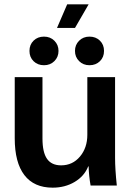

<svg xmlns="http://www.w3.org/2000/svg" viewBox="-20 -856 601 886"><path d="M48 0ZM48 -218V-500H176V-217Q176 -153 197 -123Q218 -93 262 -93Q315 -93 349 -133.5Q383 -174 383 -234V-500H511V-127Q511 -76 519 0H398Q390 -45 389 -88H387Q369 -43 324.5 -16.5Q280 10 223 10Q137 10 92.5 -48Q48 -106 48 -218ZM290 -836H389L326 -727H243ZM116 -621Q116 -650 135 -668.5Q154 -687 183 -687Q212 -687 231 -668Q250 -649 250 -621Q250 -593 231 -574Q212 -555 183 -555Q154 -555 135 -573.5Q116 -592 116 -621ZM326 -621Q326 -649 345 -668Q364 -687 393 -687Q422 -687 441 -668.5Q460 -650 460 -621Q460 -592 441 -573.5Q422 -555 393 -555Q364 -555 345 -574Q326 -593 326 -621Z"/></svg>

Font: Sarabun
Style: Bold
Weight: 700
Designer: Suppakit Chalermlarp | Katatrad Co.,Ltd.
Foundry: Cadson Demak Co.,Ltd.
Version: Version 1.000; ttfautohint (v1.6)